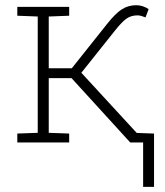

<svg xmlns="http://www.w3.org/2000/svg" viewBox="-20 -555 644 748"><path d="M47.4 0V-34.7L127 -37.6V-490.7L47.4 -493.7V-528.3H249.5V-493.7L169.9 -490.7V-289.1H259.8L396.5 -460.9Q430.2 -503.4 455.1 -519Q480 -534.7 510.7 -534.7Q523.4 -534.7 535.6 -530.8Q547.9 -526.9 559.1 -519.5L546.9 -487.3Q537.1 -490.7 530.5 -492.9Q523.9 -495.1 515.1 -495.1Q491.7 -495.1 473.9 -483.2Q456.1 -471.2 429.2 -437.5L296.9 -271.5L512.7 -37.1L580.1 -34.7V0H487.3L258.8 -250.5H169.9V-37.6L249.5 -34.7V0ZM537.6 172.9V-21H580.1V172.9Z"/></svg>

Font: Roboto Slab ExtraLight
Style: Regular
Weight: 250
Designer: Google
Version: Version 2.000; ttfautohint (v1.8.1.43-b0c9)